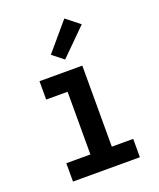

<svg xmlns="http://www.w3.org/2000/svg" viewBox="-142 -856 784 944"><g transform="rotate(-20 250.0 -384.0)"><path d="M75 0V-96H201V-424H89V-520H313V-96H425V0ZM244 -577 186 -623 309 -768 380 -712Z"/></g></svg>

Font: Iosevka SS18
Style: Bold
Weight: 700
Monospace: yes
Designer: Belleve Invis
Foundry: Belleve Invis
Version: Version 25.1.1; ttfautohint (v1.8.4)